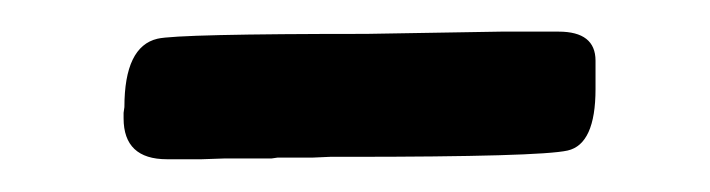

<svg xmlns="http://www.w3.org/2000/svg" viewBox="-20 -335 440 119"><path d="M349.1 -297.4V-279.8Q349.1 -245.6 331.8 -241.7Q314.5 -237.8 195.3 -237.8H184.6L173.3 -237.3H151.9L148.4 -236.8H119.6L105 -236.3H83.5Q56.6 -236.3 56.6 -261.7V-265.1L57.1 -268.6Q57.1 -306.2 77.6 -311Q90.3 -314 207 -314L290.5 -315.4H326.2Q349.1 -315.4 349.1 -297.4Z"/></svg>

Font: Averia Gruesa Libre
Style: Regular
Weight: 500
Italic angle: -1.70001°
Version: Version 1.001